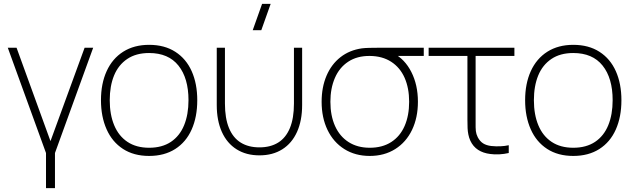

<svg xmlns="http://www.w3.org/2000/svg" viewBox="-20 -785 3248 985"><path d="M216 180V0L20 -540H65L239 -61L414 -540H458L262 0V180Z M745 15Q666.5 15 611 -21Q555.5 -57 526.8 -121.8Q498 -186.5 498 -271Q498 -356 527.2 -420.2Q556.5 -484.5 612.2 -519.8Q668 -555 745 -555Q824 -555 879.5 -519.2Q935 -483.5 963.5 -419.5Q992 -355.5 992 -271Q992 -185 963.2 -120.5Q934.5 -56 878.8 -20.5Q823 15 745 15ZM745 -27Q811.5 -27 856.8 -57.2Q902 -87.5 924.5 -142.5Q947 -197.5 947 -271Q947 -384 895.5 -448.5Q844 -513 745 -513Q678 -513 632.8 -482.5Q587.5 -452 565.2 -397.8Q543 -343.5 543 -271Q543 -197 566 -142Q589 -87 634.2 -57Q679.5 -27 745 -27Z M1320.5 -630H1276.5L1324.5 -765H1368.5ZM1092 -246V-540H1134V-254Q1134 -178 1154.8 -128Q1175.5 -78 1215 -53.5Q1254.5 -29 1311 -29Q1367.5 -29 1407 -53.5Q1446.5 -78 1467.2 -128Q1488 -178 1488 -254V-540H1530V-246Q1530 -166.5 1503.8 -108.2Q1477.5 -50 1428.2 -19Q1379 12 1311 12Q1243 12 1193.8 -19Q1144.5 -50 1118.2 -108.2Q1092 -166.5 1092 -246Z M1877 15Q1802.5 15 1746.5 -20.2Q1690.5 -55.5 1660.2 -118.5Q1630 -181.5 1630 -263Q1630 -337.5 1655 -396.2Q1680 -455 1726.5 -491.5Q1773 -528 1837 -537Q1853 -539 1875.2 -539.5Q1897.5 -540 1917 -540H2154V-498H1976L1998 -512Q2056.5 -482 2090.2 -415.8Q2124 -349.5 2124 -263Q2124 -181.5 2093.8 -118.5Q2063.5 -55.5 2007.5 -20.2Q1951.5 15 1877 15ZM1877 -27Q1941.5 -27 1987 -56.2Q2032.5 -85.5 2055.8 -138.8Q2079 -192 2079 -263Q2079 -333 2055.8 -385.8Q2032.5 -438.5 1987 -468Q1941.5 -497.5 1877 -498Q1812 -498.5 1766.5 -468.5Q1721 -438.5 1698 -385Q1675 -331.5 1675 -263Q1675 -191.5 1699 -138.2Q1723 -85 1768.5 -56Q1814 -27 1877 -27Z M2495 5Q2458.5 0.5 2432.8 -16.2Q2407 -33 2393 -63Q2386 -78.5 2382.8 -94.8Q2379.5 -111 2378.8 -127.2Q2378 -143.5 2378 -171Q2378 -173 2378 -175Q2378 -177 2378 -179V-498H2179V-540H2619V-498H2420V-179V-158Q2419.5 -128.5 2421.2 -112.8Q2423 -97 2431 -81Q2442 -60 2458.5 -49.5Q2475 -39 2500 -36Q2549.5 -31 2590 -40V0Q2566 5.5 2541.2 6.8Q2516.5 8 2495 5Z M2921 15Q2842.5 15 2787 -21Q2731.5 -57 2702.8 -121.8Q2674 -186.5 2674 -271Q2674 -356 2703.2 -420.2Q2732.5 -484.5 2788.2 -519.8Q2844 -555 2921 -555Q3000 -555 3055.5 -519.2Q3111 -483.5 3139.5 -419.5Q3168 -355.5 3168 -271Q3168 -185 3139.2 -120.5Q3110.5 -56 3054.8 -20.5Q2999 15 2921 15ZM2921 -27Q2987.5 -27 3032.8 -57.2Q3078 -87.5 3100.5 -142.5Q3123 -197.5 3123 -271Q3123 -384 3071.5 -448.5Q3020 -513 2921 -513Q2854 -513 2808.8 -482.5Q2763.5 -452 2741.2 -397.8Q2719 -343.5 2719 -271Q2719 -197 2742 -142Q2765 -87 2810.2 -57Q2855.5 -27 2921 -27Z"/></svg>

Font: Manrope
Style: Regular
Weight: 400
Designer: Mikhail Sharanda
Foundry: Mikhail Sharanda
Version: Version 4.503